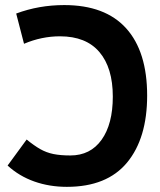

<svg xmlns="http://www.w3.org/2000/svg" viewBox="-20 -723 626 753"><path d="M242.2 9.8Q173.8 9.8 114.5 -11.2Q55.2 -32.2 9.8 -73.7L84.5 -175.8Q113.8 -151.9 137.9 -138.2Q162.1 -124.5 189.7 -118.9Q217.3 -113.3 255.9 -113.3Q334.5 -113.3 378.4 -174.8Q422.4 -236.3 422.4 -344.2Q422.4 -457 369.9 -518.8Q317.4 -580.6 215.3 -580.6Q143.1 -580.6 74.2 -551.3L43.5 -669.9Q132.3 -703.1 231.9 -703.1Q392.6 -703.1 474.9 -611.8Q557.1 -520.5 557.1 -348.1Q557.1 -180.7 478.3 -85.4Q399.4 9.8 242.2 9.8Z"/></svg>

Font: Cascadia Mono PL
Style: Regular
Weight: 400
Monospace: yes
Designer: Aaron Bell
Foundry: Saja Typeworks
Version: Version 2102.003